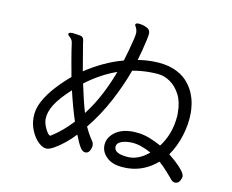

<svg xmlns="http://www.w3.org/2000/svg" viewBox="-81 -850 1162 962"><g transform="rotate(10 500.0 -369.5)"><path d="M614 -23Q549 -23 517.5 -50.5Q486 -78 486 -113V-118Q488 -155 522 -181.5Q556 -208 614 -208Q618 -208 622 -207.5Q626 -207 630 -207Q665 -205 698 -192.5Q731 -180 761 -163Q784 -192 800 -232.5Q816 -273 820 -325V-341Q820 -396 800.5 -433Q781 -470 751.5 -490.5Q722 -511 691 -514Q680 -515 668.5 -515.5Q657 -516 646 -516Q624 -516 602 -514Q580 -512 558 -508Q531 -432 486.5 -348Q442 -264 384 -193Q391 -178 397.5 -165.5Q404 -153 411 -142Q419 -131 423.5 -123Q428 -115 428 -105Q428 -93 420.5 -78.5Q413 -64 399 -64Q384 -64 372.5 -81.5Q361 -99 343 -145Q321 -121 294 -99Q267 -77 242.5 -63Q218 -49 203 -49Q184 -49 162.5 -69Q141 -89 126.5 -122Q112 -155 112 -192Q112 -235 134.5 -276Q157 -317 192 -355Q227 -393 264 -424Q257 -462 249.5 -504.5Q242 -547 236 -591Q235 -605 224 -617Q220 -621 215.5 -625Q211 -629 211 -633V-635Q212 -642 230 -642Q232 -642 243.5 -640.5Q255 -639 267 -637Q279 -635 282 -631Q288 -627 289.5 -617Q291 -607 292 -599L315 -462Q359 -491 407.5 -514Q456 -537 508 -551Q516 -576 524.5 -607Q533 -638 539 -663.5Q545 -689 545 -699Q545 -702 544.5 -705.5Q544 -709 543 -713Q541 -722 537 -728Q533 -734 533 -738Q533 -740 534 -741Q537 -746 548 -746Q555 -746 568 -743Q581 -740 593 -733.5Q605 -727 608 -715Q609 -713 609 -708Q609 -698 603.5 -672.5Q598 -647 590.5 -618Q583 -589 576 -566Q614 -572 648 -572Q714 -572 757.5 -554.5Q801 -537 826.5 -509Q852 -481 864.5 -450.5Q877 -420 880.5 -393.5Q884 -367 884 -353Q884 -292 865 -232.5Q846 -173 814 -128Q851 -98 869 -78.5Q887 -59 893 -48Q899 -37 899 -31Q899 -21 891 -7Q883 7 867 7Q856 7 847 -3Q838 -14 816 -39Q794 -64 772 -83Q740 -55 702 -39.5Q664 -24 623 -23ZM486 -489Q443 -474 402.5 -451.5Q362 -429 327 -402Q335 -365 343.5 -328.5Q352 -292 362 -258Q405 -314 436 -375Q467 -436 486 -489ZM320 -207Q298 -273 278 -359Q222 -308 197.5 -268.5Q173 -229 173 -194Q173 -178 179.5 -160Q186 -142 195 -129Q204 -116 210 -116Q212 -116 213 -117Q242 -135 269 -158Q296 -181 320 -207ZM612 -153Q581 -153 561.5 -144Q542 -135 542 -118Q542 -102 554.5 -93.5Q567 -85 585.5 -81.5Q604 -78 621 -78Q671 -79 719 -120Q694 -134 668 -143Q642 -152 617 -153Z"/></g></svg>

Font: QiushuiShotai
Style: Regular
Weight: 600
Designer: Fontworks Inc.
Foundry: Fontworks Inc.
Version: Version 1.250